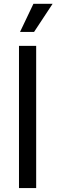

<svg xmlns="http://www.w3.org/2000/svg" viewBox="-20 -962 289 982"><path d="M165 -727.5V0H77.1V-727.5ZM82.5 -798.8 150.9 -942.4H249L154.3 -798.8Z"/></svg>

Font: Inter Variable
Style: Regular
Weight: 400
Designer: Rasmus Andersson
Foundry: rsms
Version: Version 4.001;git-9221beed3